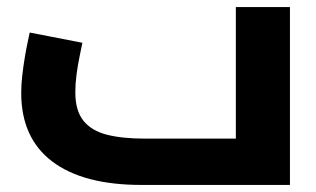

<svg xmlns="http://www.w3.org/2000/svg" viewBox="-20 -523 895 543"><path d="M380 0Q215 0 127.5 -66.5Q40 -133 40 -260Q40 -284 43 -310Q46 -336 50 -360Q54 -384 58 -402.5Q62 -421 64 -431L213 -402Q210 -387 205 -363Q200 -339 196.5 -312.5Q193 -286 193 -262Q193 -210 216 -181.5Q239 -153 282.5 -142Q326 -131 389 -131H647V-503H800V0Z"/></svg>

Font: Cairo ExtraBold
Style: Regular
Weight: 800
Designer: Mohamed Gaber, Accademia di Belle Arti di Urbino
Foundry: Kief Type Foundry, Accademia di Belle Arti di Urbino
Version: Version 3.117